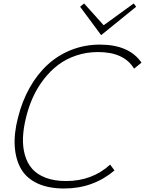

<svg xmlns="http://www.w3.org/2000/svg" viewBox="-20 -1077 836 1107"><path d="M795.9 -715.8 752.9 -681.2Q695.3 -776.9 545.9 -776.9Q479 -776.9 419.9 -757.1Q360.8 -737.3 315.2 -702.6Q269.5 -668 232.4 -619.9Q195.3 -571.8 170.2 -516.6Q145 -461.4 129.9 -398.9Q114.7 -337.4 112.5 -283.7Q110.4 -230 123.5 -183.3Q136.7 -136.7 165.5 -103.8Q194.3 -70.8 243.9 -52Q293.5 -33.2 360.8 -33.2Q511.2 -33.2 615.2 -127.9L640.1 -94.2Q516.6 9.8 350.1 9.8Q260.3 9.8 197.3 -19Q134.3 -47.9 102.5 -101.3Q70.8 -154.8 65.2 -230.5Q59.6 -306.2 84 -399.9Q107.4 -493.7 150.9 -571Q194.3 -648.4 254.2 -703.6Q314 -758.8 391.4 -789.3Q468.8 -819.8 556.2 -819.8Q724.1 -819.8 795.9 -715.8ZM751 -1057.1 765.1 -1038.1 564 -875 562 -876 441.9 -1038.1 464.8 -1057.1 577.1 -932.1 580.1 -933.1Z"/></svg>

Font: Sinkin Sans 200 X Light Italic
Style: Regular
Weight: 200
Italic angle: -112°
Designer: Keith Bates
Foundry: K-Type
Version: Sinkin Sans (version 1.0)  by Keith Bates   •   © 2014   www